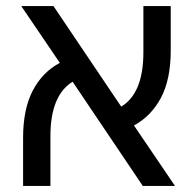

<svg xmlns="http://www.w3.org/2000/svg" viewBox="-20 -612 646 632"><path d="M56 0V-158Q56 -253 88 -314Q120 -375 177 -405L50 -592H156L379 -261Q452 -305 452 -440V-592H542V-446Q542 -351 510 -290.5Q478 -230 421 -199L556 0H450L219 -343Q146 -298 146 -164V0Z"/></svg>

Font: Go Noto Kurrent-Regular
Style: Regular
Weight: 400
Designer: Monotype Design Team
Foundry: Monotype Imaging Inc.
Version: Version 2.012; ttfautohint (v1.8.4.7-5d5b)